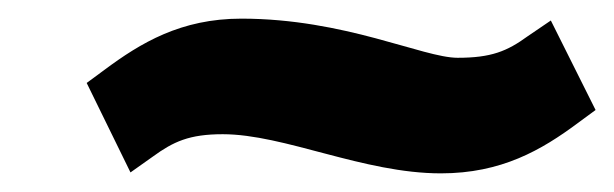

<svg xmlns="http://www.w3.org/2000/svg" viewBox="-20 -412 659 206"><path d="M239 -392C174 -392 131 -366 92 -337L73 -323L120 -227L144 -244C166 -260 183 -268 219 -268C285 -268 370 -226 453 -226C518 -226 561 -251 600 -280L619 -294L571 -390L546 -373C524 -357 507 -350 471 -350C434 -350 350 -392 239 -392Z"/></svg>

Font: Charger
Style: HemiRT
Weight: 900
Designer: Jasper
Foundry: Cannot Into Space Fonts
Version: Version 0.99